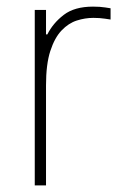

<svg xmlns="http://www.w3.org/2000/svg" viewBox="-20 -560 409 580"><path d="M85 0V-530H119V-456H123Q140 -490 172.5 -515Q205 -540 261 -540Q282 -540 298 -537.5Q314 -535 314 -535V-501Q314 -501 297.5 -503.5Q281 -506 262 -506Q237 -506 212 -498Q187 -490 166 -468Q145 -446 132 -406Q119 -366 119 -302V0Z"/></svg>

Font: Be Vietnam Pro Thin
Style: Regular
Weight: 100
Designer: Lam Bao, Tony Le, Vietanh Nguyen
Foundry: Yellow Type Foundry
Version: Version 1.002; ttfautohint (v1.8.3)